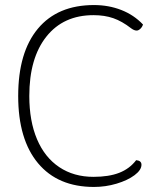

<svg xmlns="http://www.w3.org/2000/svg" viewBox="-20 -730 636 760"><path d="M52 -350Q52 -523 130 -616.5Q208 -710 352 -710Q410 -710 460 -690.5Q510 -671 546 -633Q543 -623 535.5 -616Q528 -609 521 -609Q511 -609 499 -618Q463 -646 428.5 -658Q394 -670 350 -670Q231 -670 163.5 -585Q96 -500 96 -350Q96 -251 126.5 -179Q157 -107 214.5 -68.5Q272 -30 350 -30Q411 -30 452 -46Q493 -62 519 -96Q540 -94 540 -78Q540 -57 512.5 -36.5Q485 -16 441.5 -3Q398 10 352 10Q209 10 130.5 -84Q52 -178 52 -350Z"/></svg>

Font: Krub ExtraLight
Style: Regular
Weight: 275
Designer: Ekaluck Peanpanawate
Foundry: Cadson Demak Co.,Ltd.
Version: Version 1.000; ttfautohint (v1.6)